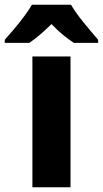

<svg xmlns="http://www.w3.org/2000/svg" viewBox="-70 -786 432 806"><path d="M226 0H66V-549H226ZM228 -766Q248 -732 281.5 -691Q315 -650 342 -619V-606H240Q217 -621 193.5 -640.5Q170 -660 146 -685Q121 -660 98 -640.5Q75 -621 53 -606H-50V-619Q-33 -638 -11 -664Q11 -690 31.5 -717.5Q52 -745 64 -766Z"/></svg>

Font: Noto Sans Devanagari SemiCondensed ExtraBold
Style: Regular
Weight: 800
Width: 4
Designer: Jelle Bosma - Monotype Design Team
Foundry: Monotype Imaging Inc.
Version: Version 2.004; ttfautohint (v1.8.4.7-5d5b)